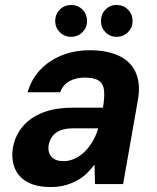

<svg xmlns="http://www.w3.org/2000/svg" viewBox="-20 -740 631 772"><path d="M185 12Q124 12 87.5 -9.5Q51 -31 38 -67.5Q25 -104 32 -147Q41 -195 71 -231Q101 -267 151.5 -287Q202 -307 273 -307H394Q401 -349 398.5 -375.5Q396 -402 378 -415Q360 -428 321 -428Q285 -428 259 -413.5Q233 -399 222 -369H91Q106 -421 141 -458.5Q176 -496 227.5 -517Q279 -538 341 -538Q413 -538 460.5 -514.5Q508 -491 527 -445.5Q546 -400 534 -335L475 0H362L360 -78Q345 -58 327.5 -41.5Q310 -25 287.5 -13Q265 -1 239.5 5.5Q214 12 185 12ZM235 -92Q258 -92 280 -102Q302 -112 320 -129.5Q338 -147 351.5 -170Q365 -193 374 -220V-224H273Q244 -224 223.5 -216Q203 -208 191.5 -193Q180 -178 176 -159Q171 -127 187 -109.5Q203 -92 235 -92ZM266 -592Q239 -592 220.5 -610.5Q202 -629 202 -655Q202 -683 220.5 -701.5Q239 -720 266 -720Q293 -720 311.5 -701.5Q330 -683 330 -655Q330 -629 311.5 -610.5Q293 -592 266 -592ZM449 -592Q422 -592 404 -610.5Q386 -629 386 -655Q386 -683 404 -701.5Q422 -720 449 -720Q476 -720 494.5 -701.5Q513 -683 513 -655Q513 -629 494.5 -610.5Q476 -592 449 -592Z"/></svg>

Font: DM Sans 9pt
Style: Bold Italic
Weight: 700
Italic angle: -10°
Version: Version 4.004;gftools[0.9.30]